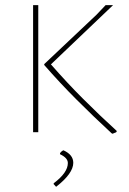

<svg xmlns="http://www.w3.org/2000/svg" viewBox="-20 -511 497 742"><path d="M107.9 0V-491.2H127.9V0ZM176.8 -262.2Q239.7 -190.4 299.8 -130.4Q365.2 -64.9 431.2 -4.9L430.2 -1Q428.2 1 423.3 2.4Q417.5 4.4 415 5.9L411.1 3.9Q339.8 -62 276.9 -125Q210.9 -190.9 150.9 -259.8V-263.2L353 -454.1L388.2 -491.2H417ZM225.1 69.8Q263.2 86.9 263.2 118.2Q263.2 159.2 196.8 210.9L187 200.2L188 196.8Q242.2 156.2 242.2 119.1Q242.2 99.1 211.9 85V81.1Q217.3 73.2 225.1 69.8Z"/></svg>

Font: Datalegreya
Style: Gradient
Weight: 400
Designer: Figs Lab
Foundry: Figs Lab
Version: Version 1.002;PS 001.002;hotconv 1.0.70;makeotf.lib2.5.58329